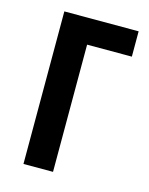

<svg xmlns="http://www.w3.org/2000/svg" viewBox="-89 -600 511 659"><g transform="rotate(15 166.5 -271.0)"><path d="M322 -542H58V0H163V-452H322Z"/></g></svg>

Font: Noto Sans Display Condensed Medium
Style: Regular
Weight: 500
Width: 3
Designer: Monotype Design Team
Foundry: Monotype Imaging Inc.
Version: Version 1.900